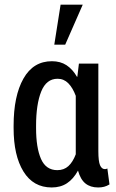

<svg xmlns="http://www.w3.org/2000/svg" viewBox="-20 -804 506 834"><path d="M407.2 -527.8V-147.5Q407.2 -103 414.6 -86.2Q421.9 -69.3 436 -69.3Q439 -69.3 441.4 -70.1Q443.8 -70.8 446.3 -72.3L455.6 -2.9Q443.4 4.4 432.1 7.3Q420.9 10.3 406.2 10.3Q372.6 10.3 351.1 -7.1Q329.6 -24.4 318.8 -63Q298.8 -26.4 271 -8.1Q243.2 10.3 204.6 10.3Q124.5 10.3 81.8 -59.1Q39.1 -128.4 39.1 -247.6V-257.8Q39.1 -387.2 81.8 -462.6Q124.5 -538.1 205.6 -538.1Q242.2 -538.1 268.8 -520.8Q295.4 -503.4 314.5 -470.2L315.9 -470.7L322.8 -527.8ZM136.7 -247.6Q136.7 -162.1 158.2 -113.5Q179.7 -64.9 229 -64.9Q257.8 -64.9 277.1 -82.5Q296.4 -100.1 309.1 -133.8V-147.5V-387.7Q295.9 -422.9 276.6 -442.4Q257.3 -461.9 230 -461.9Q181.2 -461.9 158.9 -406.2Q136.7 -350.6 136.7 -257.8ZM243.2 -783.7H339.4L263.2 -609.9H215.8Z"/></svg>

Font: Franco
Style: Regular
Weight: 400
Designer: Google
Version: Version 1.200311; 2013